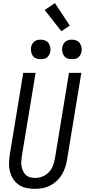

<svg xmlns="http://www.w3.org/2000/svg" viewBox="-20 -1202 544 1230"><path d="M203 8Q175 8 148 2Q121 -4 99.5 -19Q78 -34 64 -56Q50 -78 43.5 -104Q37 -130 38 -158Q39 -186 43 -214L129 -735H208L120 -203Q118 -186 116.5 -169.5Q115 -153 118 -137Q121 -121 127.5 -106.5Q134 -92 145 -81.5Q156 -71 172 -66.5Q188 -62 204 -62Q228 -62 251.5 -71Q275 -80 292.5 -98.5Q310 -117 319 -140.5Q328 -164 332 -187L422 -735H501L409 -176Q405 -152 397 -128Q389 -104 375.5 -82Q362 -60 342.5 -42Q323 -24 300 -12.5Q277 -1 252 3.5Q227 8 203 8ZM440 -823Q425 -823 411.5 -828Q398 -833 390 -844.5Q382 -856 379.5 -870.5Q377 -885 379 -900Q381 -910 386.5 -920Q392 -930 400.5 -936.5Q409 -943 419.5 -945.5Q430 -948 441 -948Q456 -948 469.5 -942.5Q483 -937 491 -925.5Q499 -914 502 -899.5Q505 -885 502 -870Q500 -860 494.5 -850Q489 -840 480.5 -833.5Q472 -827 461.5 -825Q451 -823 440 -823ZM240 -823Q225 -823 211.5 -828Q198 -833 190 -844.5Q182 -856 179.5 -870.5Q177 -885 179 -900Q181 -910 186.5 -920Q192 -930 200.5 -936.5Q209 -943 219.5 -945.5Q230 -948 241 -948Q256 -948 269.5 -942.5Q283 -937 291 -925.5Q299 -914 302 -899.5Q305 -885 302 -870Q300 -860 294.5 -850Q289 -840 280.5 -833.5Q272 -827 261.5 -825Q251 -823 240 -823ZM373 -1002 266 -1138 332 -1182 427 -1038Z"/></svg>

Font: Iosevka Algr
Style: Italic
Weight: 400
Italic angle: -9°
Monospace: yes
Designer: Belleve Invis
Foundry: Belleve Invis
Version: Version 26.0.2; ttfautohint (v1.8.3)